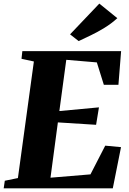

<svg xmlns="http://www.w3.org/2000/svg" viewBox="-34 -1020 700 1040"><path d="M-14 0 -8 -41 63 -55.5 149.5 -687 82.5 -701.5 87 -743H622L607.5 -560.5H528.5L490.5 -682L325 -696L287.5 -418.5L502 -438.5L486.5 -344L279.5 -357L239.5 -57.5L456 -75.5L536 -231L621.5 -223L577 0ZM392 -797.5 345.5 -834 504 -1000.5 601.5 -921.5Q568.5 -891.5 531.2 -868.8Q494 -846 458 -828.8Q422 -811.5 392 -797.5Z"/></svg>

Font: Merriweather 60pt Black
Style: Italic
Weight: 900
Italic angle: -7.8°
Version: Version 2.101